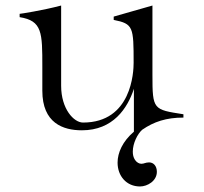

<svg xmlns="http://www.w3.org/2000/svg" viewBox="-20 -474 736 694"><path d="M486 200C513 200 547 180 547 147C547 126 535 113 519 113C506 113 501 118 491 118C483 118 474 113 468 104C462 95 460 85 460 74C460 44 477 10 494 -5C536 -34 581 -49 643 -49V-61C534 -78 531 -77 531 -203V-454L391 -414V-402C462 -388 463 -376 463 -247C463 -214 456 -31 280 -31C247 -31 201 -80 201 -164V-454C133 -436 54 -424 51 -424V-412C133 -399 133 -356 133 -232V-146C133 -29 208 -3 276 -3C389 -3 441 -83 464 -153V2C423 37 405 78 405 114C405 162 437 200 486 200Z"/></svg>

Font: Cantique Normal
Style: Regular
Weight: 400
Designer: Sébastien Hayez
Foundry: Sébastien Hayez & Ariel Martín Pérez
Version: Version 1.000;hotconv 1.0.109;makeotfexe 2.5.65596